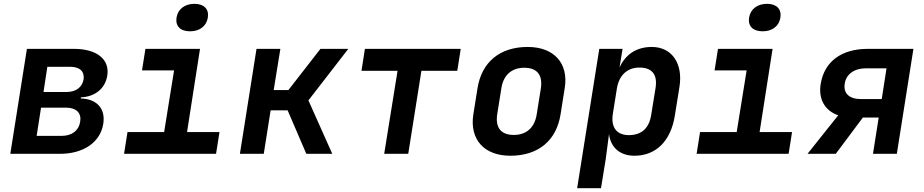

<svg xmlns="http://www.w3.org/2000/svg" viewBox="-20 -806 4840 1006"><path d="M34 0H294C418 0 506 -61 521 -157C534 -237 487 -288 403 -290L404 -296C478 -299 531 -342 542 -409C556 -495 488 -550 367 -550H121ZM208 -324 228 -456H349C398 -456 424 -431 418 -390C411 -349 378 -324 329 -324ZM172 -94 195 -242H325C380 -242 408 -214 400 -168C393 -122 357 -94 302 -94Z M976 -642C1026 -642 1062 -669 1069 -714C1076 -758 1049 -786 999 -786C948 -786 912 -758 905 -714C898 -669 925 -642 976 -642ZM630 0H1112L1130 -114H960L1028 -550H742L724 -437H892L840 -114H648Z M1237 0H1362L1398 -228H1487L1585 0H1721L1596 -280L1805 -550H1659L1491 -334H1414L1449 -550H1324Z M1993 0H2119L2188 -435H2376L2394 -550H1892L1874 -435H2063Z M2654 10C2800 10 2895 -69 2917 -206L2939 -345C2960 -474 2883 -560 2745 -560C2599 -560 2504 -481 2482 -344L2460 -206C2440 -76 2516 10 2654 10ZM2672 -99C2605 -99 2575 -137 2585 -206L2607 -344C2618 -413 2661 -451 2727 -451C2794 -451 2824 -413 2814 -344L2792 -206C2781 -137 2738 -99 2672 -99Z M3004 180H3129L3154 26L3171 -104C3179 -34 3228 10 3304 10C3417 10 3495 -67 3516 -201L3540 -350C3560 -474 3500 -560 3395 -560C3315 -560 3257 -521 3226 -452L3242 -550H3120ZM3275 -98C3211 -98 3180 -139 3191 -209L3212 -341C3223 -411 3266 -452 3330 -452C3394 -452 3426 -418 3415 -346L3392 -204C3381 -132 3339 -98 3275 -98Z M3976 -642C4026 -642 4062 -669 4069 -714C4076 -758 4049 -786 3999 -786C3948 -786 3912 -758 3905 -714C3898 -669 3925 -642 3976 -642ZM3630 0H4112L4130 -114H3960L4028 -550H3742L3724 -437H3892L3840 -114H3648Z M4211 0H4359L4501 -190H4584L4554 0H4679L4766 -550H4527C4388 -550 4299 -483 4280 -366C4267 -286 4303 -225 4372 -202ZM4490 -287C4430 -287 4398 -317 4406 -367C4413 -417 4456 -448 4516 -448H4625L4600 -287Z"/></svg>

Font: JetBrains Mono
Style: Bold Italic
Weight: 558
Italic angle: -9°
Monospace: yes
Designer: Philipp Nurullin, Konstantin Bulenkov
Foundry: JetBrains
Version: Version 2.305